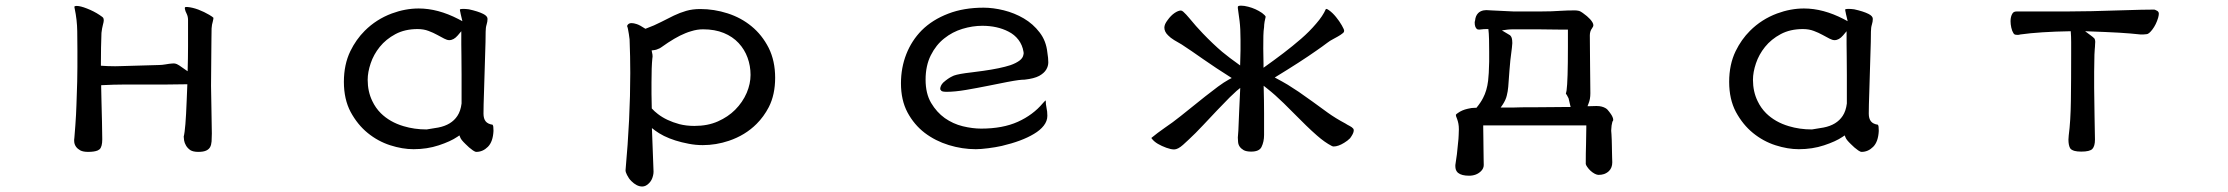

<svg xmlns="http://www.w3.org/2000/svg" viewBox="-20 -495 8040 693"><path d="M741.7 -185.5 742.7 -304.2Q742.7 -333 743.2 -356.4Q743.7 -379.9 743.7 -391.6V-392.1Q744.6 -406.7 748 -417Q750 -424.8 750.5 -430.7Q747.6 -434.1 735.4 -441.4Q717.3 -452.1 695.8 -460.4Q674.3 -468.3 656.7 -469.7Q655.3 -469.7 652.1 -469.7Q648.9 -469.7 647.9 -468.8Q647 -467.8 647 -466.3Q647 -464.8 647.5 -462.4Q648.4 -455.6 653.6 -445.6Q658.7 -435.5 658.7 -422.9V-328.6Q658.7 -287.1 657.2 -237.8Q632.8 -255.4 627 -258.8Q621.1 -262.2 618.2 -263.7Q611.8 -266.1 607.4 -266.1Q603 -266.1 599.1 -265.6Q591.3 -265.1 577.9 -262.7Q564.5 -260.3 552.7 -260.3L413.6 -256.3Q404.3 -255.9 395.5 -255.9Q369.1 -255.9 344.2 -257.8V-264.6Q344.2 -326.2 346.2 -375.5V-376Q348.1 -393.1 351.3 -404.8Q354.5 -416.5 354.5 -421.1Q354.5 -425.8 353 -429.7Q352.1 -432.6 339.4 -440.9Q318.8 -454.6 293.5 -464.4Q270 -473.6 256.8 -473.6Q252.4 -473.6 249.5 -472.2Q248.5 -471.7 248.5 -469.7Q248.5 -467.8 249.5 -464.4Q258.3 -422.9 258.8 -382.3Q260.7 -234.4 257.3 -158.7Q256.3 -135.3 255.9 -116.2Q254.9 -82.5 252 -43L248.5 1.5Q247.6 5.9 247.6 10Q247.6 14.2 248 18.1Q250.5 37.1 270 47.9Q280.3 53.2 297.9 53.2Q320.8 53.2 333 47.9Q336.9 45.9 339.8 43.5Q349.1 34.2 349.1 7.8Q349.1 -5.4 348.1 -55.9Q347.2 -106.4 346.2 -132.8Q345.2 -159.2 345.2 -180.7V-187.5Q392.6 -189.9 428.2 -189.9H576.2Q614.3 -189.9 656.2 -190.9Q654.8 -159.7 653.8 -131.8Q649.9 -26.9 643.1 -2Q643.1 2.9 644.5 12Q646 21 651.4 30.3Q656.7 39.6 667 46.9Q677.2 53.2 695.8 53.2Q714.4 53.2 724.6 48.3Q733.9 43.9 738.3 36.1Q742.7 28.3 743.7 15.4Q744.6 2.4 744.6 -13.2Q744.6 -28.8 743.2 -98.9Q741.7 -168.9 741.7 -185.5Z M1672.4 -461.4Q1660.2 -462.9 1652.3 -462.9Q1644.5 -462.9 1640.1 -461.4V-458Q1641.1 -454.1 1641.1 -452.6Q1641.1 -451.2 1641.6 -450.7Q1642.1 -448.7 1642.6 -445.3Q1643.1 -441.9 1648.9 -418.5L1634.3 -426.3Q1560.5 -464.4 1491.2 -464.4Q1442.9 -464.4 1394 -446.3Q1337.9 -425.3 1296.4 -383.8Q1265.1 -352.5 1244.6 -310.5Q1221.2 -262.2 1221.2 -199.5Q1221.2 -136.7 1245.6 -90.8Q1270.5 -44.9 1307.1 -15.1Q1344.2 15.1 1388.4 29.3Q1432.6 43.5 1472.7 43.5Q1521.5 43.5 1563.7 29.5Q1606 15.6 1630.4 -1L1638.2 -6.3L1641.6 2Q1644.5 9.8 1660.2 24.9Q1672.9 38.1 1687 47.9Q1694.8 53.2 1699.2 53.2Q1722.7 53.2 1741 34.9Q1759.3 16.6 1761.2 -22.5Q1761.2 -32.7 1760.5 -37.6Q1759.8 -42.5 1757.8 -44.9Q1740.7 -47.4 1732.9 -57.1Q1725.1 -66.9 1725.1 -85Q1725.1 -110.4 1727.1 -167.5Q1731.9 -320.3 1732.4 -342.8Q1732.9 -365.2 1732.9 -380.4Q1732.9 -395.5 1736.3 -406.2Q1739.7 -417 1739.7 -426.8Q1739.7 -437 1724.1 -444.8Q1705.6 -454.1 1672.4 -461.4ZM1307.1 -207Q1307.1 -234.4 1317.9 -266.4Q1328.6 -298.3 1350.6 -325.7Q1373 -353.5 1407.2 -371.8Q1441.4 -390.1 1487.3 -390.1Q1509.3 -390.1 1526.9 -383.3Q1543.9 -377 1558.1 -369.1L1583.5 -355.5Q1593.8 -350.1 1601.6 -350.1Q1617.7 -350.1 1632.3 -367.2L1645 -382.3V-335Q1645 -319.3 1645.5 -292.5Q1646 -265.6 1646 -224.6V-121.6Q1642.6 -94.2 1630.9 -76.7Q1609.4 -43.9 1562 -34.7Q1541 -30.8 1520 -27.8H1519.5Q1475.6 -27.8 1436.5 -39.6Q1387.2 -54.2 1354.5 -86.4Q1335.4 -105.5 1323.7 -130.4Q1307.1 -164.6 1307.1 -207Z M2252.4 -353Q2254.9 -290.5 2254.9 -231.4Q2254.9 -68.4 2237.8 119.6Q2237.8 126.5 2243.2 136.7Q2249.5 149.4 2258.3 158.2Q2278.3 178.2 2297.9 178.2Q2311 178.2 2322.3 166.5Q2333 156.2 2336.9 139.6Q2338.9 131.8 2338.9 124.8Q2338.9 117.7 2338.4 111.8L2333 -32.7L2345.2 -23.4Q2357.4 -14.2 2376.5 -4.4Q2414.1 14.2 2465.8 23.9Q2490.7 28.8 2516.6 28.8Q2564.5 28.8 2610.8 13.2Q2669.9 -6.8 2710.9 -47.9Q2736.8 -73.7 2754.9 -108.4Q2777.8 -153.3 2777.8 -214.4Q2777.8 -275.4 2754.4 -322.3Q2730.5 -369.1 2692.6 -400.1Q2654.8 -431.2 2606.2 -446.8Q2557.6 -462.4 2507.8 -462.4Q2479.5 -462.4 2456.8 -455.8Q2434.1 -449.2 2412.1 -438.7Q2390.1 -428.2 2366.5 -415.8Q2342.8 -403.3 2309.6 -391.1Q2289.6 -404.3 2278.3 -408Q2267.1 -411.6 2259.8 -411.6Q2251.5 -411.6 2247.1 -407.2Q2243.7 -403.8 2243.7 -401.4V-399.9Q2245.6 -396 2246.6 -390.1Q2250 -373.5 2252.4 -353ZM2331.5 -197.3Q2331.5 -253.9 2334.5 -283.7Q2335 -288.6 2335.4 -290.5Q2335.4 -295.4 2335 -297.9Q2334.5 -300.3 2332 -313L2339.8 -314Q2349.6 -314.9 2361.3 -320.8Q2364.3 -322.8 2366.7 -324.2Q2417 -360.4 2453.6 -375Q2463.9 -379.4 2474.6 -382.3Q2496.1 -389.2 2517.6 -389.2Q2560.1 -389.2 2592.3 -376Q2624.5 -362.8 2646 -339.6Q2667.5 -316.4 2678.2 -286.9Q2689 -257.3 2689 -224.6Q2689 -192.9 2675.3 -160.2Q2660.6 -126 2633.3 -98.6Q2607.9 -73.2 2571.3 -56.9Q2534.7 -40.5 2486.3 -40.5Q2457 -40.5 2432.1 -46.9Q2385.3 -59.6 2354.5 -83.5Q2340.8 -94.2 2334.5 -101.6L2332.5 -103.5Q2331.5 -131.8 2331.5 -155.8Z M3530.3 -467.3Q3458.5 -467.3 3402.8 -445.8Q3345.2 -423.8 3306.6 -385.3Q3270.5 -348.6 3251.2 -299.6Q3231.9 -250.5 3231.9 -194.3Q3231.9 -133.8 3255.4 -89.4Q3279.3 -44.9 3317.4 -15.6Q3356 13.7 3404.5 28.6Q3453.1 43.5 3502 43.5Q3520 43.5 3546.9 40Q3573.7 36.6 3595.7 31.7Q3668.5 14.6 3711.9 -11.7Q3734.4 -24.9 3747.3 -41.5Q3760.3 -58.1 3760.3 -77.1Q3760.3 -92.8 3757.3 -105.7Q3754.4 -118.7 3754.4 -132.8Q3751 -130.4 3743.7 -122.1Q3708.5 -80.1 3653.8 -55.4Q3599.1 -30.8 3521.5 -30.8Q3490.2 -30.8 3455.1 -39.3Q3419.9 -47.9 3390.1 -68.8Q3360.8 -89.8 3340.8 -123.5Q3320.8 -157.2 3320.8 -207.5Q3320.8 -257.8 3339.6 -295.4Q3358.4 -333 3388.2 -356.4Q3417.5 -379.9 3453.9 -390.9Q3490.2 -401.9 3525.4 -401.9Q3579.6 -401.9 3620.1 -380.9Q3641.6 -370.1 3655.8 -351.6Q3670.4 -332.5 3674.3 -307.6Q3674.8 -305.2 3674.8 -302.7Q3674.8 -300.3 3673.8 -296.9Q3671.9 -286.1 3661.1 -277.3Q3647.9 -267.1 3627 -259.8Q3590.8 -248 3528.8 -239.3Q3503.9 -235.8 3487.8 -233.9Q3439.9 -228.5 3422.9 -222.2Q3419.4 -220.7 3416.5 -219.2Q3401.9 -212.4 3384.3 -196.8Q3373.5 -185.5 3373.5 -172.9L3377.4 -167.5Q3380.9 -163.6 3397 -163.6Q3426.3 -163.6 3466.3 -170.4Q3506.3 -177.2 3547.4 -185.5Q3588.4 -193.8 3615.2 -199Q3642.1 -204.1 3655.5 -205.8Q3668.9 -207.5 3678.2 -207.5Q3712.9 -211.4 3731 -221.2Q3748.5 -231 3756.1 -243.7Q3763.7 -256.3 3763.7 -270Q3763.7 -285.2 3760.3 -305.7Q3755.9 -347.7 3732.4 -377.9Q3709 -408.7 3675.3 -428.5Q3641.6 -448.2 3603 -457.8Q3564.5 -467.3 3530.3 -467.3Z M4776.9 -458Q4770.5 -462.9 4766.6 -462.9Q4766.1 -462.9 4765.6 -462.4Q4754.4 -437 4730.5 -409.7Q4706.5 -381.3 4675.8 -354.7Q4645 -328.1 4612.3 -303.2Q4579.6 -278.3 4540.5 -250.5V-264.6Q4540.5 -281.2 4540 -293.9Q4539.6 -306.6 4539.6 -320.1Q4539.6 -333.5 4539.8 -345.5Q4540 -357.4 4540 -366.2Q4540.5 -384.3 4542.5 -397Q4542.5 -405.3 4544.4 -416.7Q4546.4 -428.2 4548.3 -434.6Q4546.4 -439.9 4535.2 -448.2Q4512.2 -463.9 4485.4 -470.7Q4471.2 -474.6 4459 -474.6Q4451.2 -474.6 4448.7 -472.2Q4447.8 -471.2 4447.8 -469Q4447.8 -466.8 4447.8 -465.8Q4450.7 -446.3 4454.1 -419.2Q4457.5 -392.1 4457.5 -351.6V-314Q4457.5 -293.9 4456.1 -258.8Q4415 -288.1 4391.1 -308.1Q4357.9 -336.4 4321.3 -374.5Q4296.4 -400.4 4272.5 -429.7Q4261.2 -443.4 4251 -452.6Q4246.1 -457 4242.2 -457Q4232.9 -457 4219.7 -448.2Q4206.1 -439 4194.3 -422.4Q4189 -415.5 4185.5 -408.2Q4182.6 -400.9 4182.6 -395.5Q4182.6 -380.4 4195.8 -367.7Q4204.6 -358.4 4218 -350.3Q4231.4 -342.3 4245.1 -334.5Q4280.3 -311.5 4323.2 -281.2Q4366.2 -251 4425.8 -213.4L4414.6 -207.5Q4398.4 -198.7 4376.2 -182.4Q4354 -166 4330.1 -147Q4258.3 -89.8 4241.7 -76.2Q4212.4 -52.7 4184.1 -33.7Q4156.7 -14.6 4136.7 2Q4135.7 2.4 4135.7 3.2Q4135.7 3.9 4137.7 5.9Q4145.5 16.1 4159.2 24.2Q4172.9 32.2 4189.7 38.3Q4206.5 44.4 4217.8 44.4Q4231.4 44.4 4250 27.8Q4268.6 11.2 4295.4 -15.1Q4303.2 -22.9 4322.8 -43.5Q4376.5 -101.1 4418 -143.1Q4434.1 -158.7 4443.4 -167L4456.5 -177.7Q4454.6 -143.6 4452.6 -93Q4450.7 -42.5 4449.7 -23.7Q4448.7 -4.9 4447.8 1.5Q4447.8 8.8 4448.7 17.6Q4450.2 36.1 4468.8 46.9Q4478.5 52.2 4496.1 52.2Q4524.9 52.2 4533.2 35.6Q4542.5 16.6 4542.5 -7.8V-86.4Q4542.5 -129.9 4541 -185.5L4553.2 -175.8Q4582.5 -152.8 4613.3 -122.6Q4644 -92.3 4664.1 -72Q4684.1 -51.8 4694.3 -42Q4713.9 -22.9 4733.4 -5.9Q4761.7 19 4786.6 31.7Q4790.5 33.7 4793.5 33.7Q4810.1 33.7 4831.5 20.5Q4843.8 13.2 4853 3.9Q4864.3 -11.7 4865.7 -20.5Q4866.2 -22.9 4866.2 -24.4Q4866.2 -28.3 4864.3 -30.8Q4859.9 -36.1 4851.6 -40.3Q4843.3 -44.4 4835.9 -49.3Q4800.8 -67.9 4772.7 -88.1Q4744.6 -108.4 4717.3 -128.4Q4689.9 -148.4 4667.5 -163.6Q4645 -178.7 4628.2 -189Q4611.3 -199.2 4581.1 -215.3Q4676.3 -273.4 4731 -312Q4752.4 -326.7 4771 -340.8Q4780.3 -348.1 4792 -354Q4812 -364.7 4818.1 -368.9Q4824.2 -373 4825.7 -374.5Q4827.6 -376 4829.1 -377.4Q4831.5 -379.9 4831.5 -384.3Q4831.5 -388.7 4823 -403.6Q4814.5 -418.5 4802.2 -433.6Q4790 -448.7 4776.9 -458Z M5539.1 -453.6H5443.4Q5437 -453.6 5422.4 -454.6Q5407.7 -455.6 5391.6 -456.1Q5375.5 -456.5 5362.3 -457.5Q5349.1 -458.5 5344.7 -458.5Q5340.3 -458.5 5334.5 -457.5Q5322.8 -455.1 5315.4 -447.8Q5305.7 -438 5304.2 -421.4Q5302.7 -416.5 5302.7 -413.6Q5302.7 -396 5311.5 -389.6Q5314.5 -388.2 5319.3 -388.2Q5320.8 -388.2 5324.7 -388.7Q5335 -390.1 5345.7 -390.1H5352.1Q5354 -374.5 5354.5 -353.3Q5355 -332 5355 -308.3Q5355 -284.7 5355 -272.5Q5354 -226.1 5351.1 -203.1Q5346.7 -167.5 5333 -141.6Q5324.7 -125 5309.1 -106H5305.7Q5291 -106 5277.8 -102.5Q5256.3 -97.7 5241.7 -86.9Q5236.8 -83.5 5234.9 -81.1Q5234.9 -77.1 5235.8 -74.7Q5237.3 -69.8 5239.3 -65.4Q5242.2 -57.6 5243.9 -48.6Q5245.6 -39.6 5245.6 -28.3Q5245.6 -17.1 5244.9 -7.6Q5244.1 2 5244.1 6.8Q5241.2 40.5 5238.5 61.8Q5235.8 83 5232.9 100.6Q5232.9 103 5232.9 105Q5232.9 119.1 5240.7 127L5242.7 128.9Q5255.4 139.2 5282.2 139.2Q5309.1 139.2 5325.7 122.6Q5335.4 112.8 5335.4 100.6Q5335.4 96.7 5335 80.1Q5334.5 63.5 5334.5 42.5Q5334.5 21.5 5334 0Q5333.5 -21.5 5333.5 -35.2V-42.5H5705.6V-35.2Q5705.6 -3.9 5704.6 25.9Q5703.6 55.7 5703.6 96.7Q5704.1 100.6 5708.5 106.9Q5719.7 123.5 5736.3 132.3Q5744.1 136.2 5749.5 136.2Q5754.9 136.2 5760 135.5Q5765.1 134.8 5769.5 133.3Q5780.3 129.4 5787.6 122.1Q5799.3 110.4 5799.3 90.8Q5799.3 85 5798.8 75.2Q5798.3 65.4 5798.3 54.2Q5798.3 43 5797.9 32.2Q5797.4 21.5 5797.4 10.5Q5797.4 -0.5 5796.4 -10.5Q5795.4 -20.5 5795.4 -23.4Q5795.4 -26.4 5795.9 -30.8Q5795.9 -41 5799.8 -56.2L5800.8 -57.1Q5802.7 -59.6 5802.7 -62.5Q5802.7 -67.4 5800 -73.2Q5797.4 -79.1 5793.7 -84.2Q5790 -89.4 5788.1 -91.8Q5782.2 -100.6 5774.4 -105Q5761.2 -112.3 5744.1 -112.3Q5742.2 -112.3 5738.8 -112.3Q5730.5 -111.8 5720.7 -111.8H5710L5713.9 -122.1Q5720.2 -137.2 5720.2 -158.2Q5720.2 -187.5 5719.7 -210.4Q5719.2 -233.4 5719.2 -256.8Q5719.2 -280.3 5718.8 -306.6Q5718.3 -333 5718.3 -367.2Q5718.3 -382.3 5726.1 -392.6Q5731 -398.9 5731 -404.3Q5731 -412.6 5719.2 -425.8Q5709.5 -436.5 5692.9 -448.2Q5684.6 -454.1 5679.7 -455.6Q5670.9 -457.5 5665 -457.5Q5636.2 -457.5 5615.7 -456.1Q5581.5 -453.6 5539.1 -453.6ZM5437 -322.3Q5438.5 -333.5 5438.5 -339.4Q5438.5 -345.2 5438 -349.1Q5437 -361.3 5431.2 -366.7Q5430.2 -368.2 5428.7 -368.7L5400.9 -385.3L5421.9 -388.2Q5430.2 -389.2 5447.8 -389.2H5527.8Q5550.8 -389.2 5566.9 -388.7Q5593.8 -388.2 5610.4 -388.2H5639.2V-325.7Q5639.2 -202.6 5634.3 -168Q5633.3 -161.6 5631.8 -156.7Q5633.3 -154.8 5635.3 -152.1Q5637.2 -149.4 5641.6 -140.1L5648.9 -108.9H5639.6Q5617.2 -108.9 5586.9 -108.4Q5556.6 -107.9 5524.4 -107.9Q5492.2 -107.9 5472.2 -107.7Q5452.1 -107.4 5442.9 -106.9Q5424.3 -106.9 5410.2 -106.9H5396.5L5404.3 -118.2Q5415 -134.8 5418.5 -149.9Q5422.4 -165 5423.8 -181.6Q5426.3 -208.5 5428.2 -240.7Q5430.2 -272.9 5437 -322.3Z M6672.4 -461.4Q6660.2 -462.9 6652.3 -462.9Q6644.5 -462.9 6640.1 -461.4V-458Q6641.1 -454.1 6641.1 -452.6Q6641.1 -451.2 6641.6 -450.7Q6642.1 -448.7 6642.6 -445.3Q6643.1 -441.9 6648.9 -418.5L6634.3 -426.3Q6560.5 -464.4 6491.2 -464.4Q6442.9 -464.4 6394 -446.3Q6337.9 -425.3 6296.4 -383.8Q6265.1 -352.5 6244.6 -310.5Q6221.2 -262.2 6221.2 -199.5Q6221.2 -136.7 6245.6 -90.8Q6270.5 -44.9 6307.1 -15.1Q6344.2 15.1 6388.4 29.3Q6432.6 43.5 6472.7 43.5Q6521.5 43.5 6563.7 29.5Q6606 15.6 6630.4 -1L6638.2 -6.3L6641.6 2Q6644.5 9.8 6660.2 24.9Q6672.9 38.1 6687 47.9Q6694.8 53.2 6699.2 53.2Q6722.7 53.2 6741 34.9Q6759.3 16.6 6761.2 -22.5Q6761.2 -32.7 6760.5 -37.6Q6759.8 -42.5 6757.8 -44.9Q6740.7 -47.4 6732.9 -57.1Q6725.1 -66.9 6725.1 -85Q6725.1 -110.4 6727.1 -167.5Q6731.9 -320.3 6732.4 -342.8Q6732.9 -365.2 6732.9 -380.4Q6732.9 -395.5 6736.3 -406.2Q6739.7 -417 6739.7 -426.8Q6739.7 -437 6724.1 -444.8Q6705.6 -454.1 6672.4 -461.4ZM6307.1 -207Q6307.1 -234.4 6317.9 -266.4Q6328.6 -298.3 6350.6 -325.7Q6373 -353.5 6407.2 -371.8Q6441.4 -390.1 6487.3 -390.1Q6509.3 -390.1 6526.9 -383.3Q6543.9 -377 6558.1 -369.1L6583.5 -355.5Q6593.8 -350.1 6601.6 -350.1Q6617.7 -350.1 6632.3 -367.2L6645 -382.3V-335Q6645 -319.3 6645.5 -292.5Q6646 -265.6 6646 -224.6V-121.6Q6642.6 -94.2 6630.9 -76.7Q6609.4 -43.9 6562 -34.7Q6541 -30.8 6520 -27.8H6519.5Q6475.6 -27.8 6436.5 -39.6Q6387.2 -54.2 6354.5 -86.4Q6335.4 -105.5 6323.7 -130.4Q6307.1 -164.6 6307.1 -207Z M7236.8 -418.5Q7236.8 -407.7 7239.5 -395.3Q7242.2 -382.8 7247.6 -374.5Q7250.5 -370.1 7254.9 -369.6Q7259.3 -369.1 7263.2 -369.1Q7267.1 -369.1 7272 -370.6Q7341.8 -380.4 7454.1 -382.3Q7455.6 -362.8 7455.6 -342.8V-300.8Q7455.6 -206.1 7454.6 -131.6Q7453.6 -57.1 7446.8 -5.9Q7445.8 2 7445.8 8.8Q7445.8 28.8 7451.7 39.6Q7455.6 46.4 7468.3 49.8Q7477.5 52.2 7492.2 52.2Q7522.9 52.2 7532.2 42.5Q7541.5 32.2 7541.5 8.8Q7541.5 5.4 7540 -75.4Q7538.6 -156.2 7538.6 -177.7V-235.8Q7538.6 -264.6 7539.6 -297.9Q7540.5 -312.5 7540.8 -317.9Q7541 -323.2 7541.5 -325.7Q7541.5 -331.1 7542 -336.2Q7542.5 -341.3 7542.5 -343.8Q7542.5 -346.2 7542 -349.1Q7541 -354 7539.6 -356Q7535.2 -360.8 7524.9 -368.2L7505.9 -382.3Q7587.4 -379.4 7628.9 -377Q7670.4 -374.5 7705.6 -370.6H7716.3Q7721.2 -370.6 7727.1 -371.6H7727.5Q7735.8 -371.6 7748.5 -388.2Q7762.2 -406.2 7769.5 -430.7Q7772 -439.9 7772 -445.3Q7772 -452.1 7766.6 -455.6Q7758.3 -460 7755.9 -460.4Q7715.8 -460.4 7645 -458Q7517.6 -453.6 7440.4 -453.6H7258.8Q7248 -453.6 7243.7 -446.3Q7236.8 -435.5 7236.8 -418.5Z"/></svg>

Font: Bakudai
Style: ExtraLight
Weight: 200
Version: Version 1.48